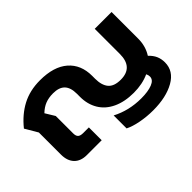

<svg xmlns="http://www.w3.org/2000/svg" viewBox="-110 -839 1227 1227"><g transform="rotate(-45 503.5 -226.0)"><path d="M495 59V-58Q587 -10 697 -10Q759 -10 797 -25Q835 -40 835 -70Q835 -84 828 -97Q767 -69 689 -69Q607 -69 547.5 -97Q488 -125 457.5 -176Q427 -227 427 -294V-322Q427 -378 401 -405Q375 -432 321 -432Q281 -432 250.5 -420Q220 -408 192 -381L231 -317V-160Q231 -136 242 -126Q253 -116 278 -116H329V0H195Q140 0 110 -31.5Q80 -63 80 -119V-319L30 -404Q87 -475 158 -512.5Q229 -550 321 -550Q445 -550 511 -492.5Q577 -435 577 -334V-308Q577 -249 603 -218Q629 -187 689 -187Q801 -187 801 -308V-535H953V-294Q953 -226 919 -173Q944 -150 955.5 -124Q967 -98 967 -66Q967 12 891 55Q815 98 697 98Q640 98 585 87.5Q530 77 495 59Z"/></g></svg>

Font: Prompt SemiBold
Style: Regular
Weight: 600
Designer: Katatrad Team
Foundry: CadsonDemak
Version: Version 1.000